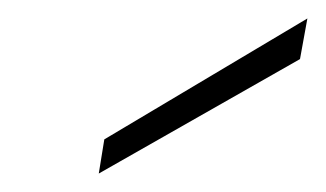

<svg xmlns="http://www.w3.org/2000/svg" viewBox="-20 -775 353 208"><path d="M93 -624 313 -755 305 -711 87 -587Z"/></svg>

Font: Poppins ExtraLight
Style: Italic
Weight: 275
Italic angle: -10°
Designer: Ninad Kale (Devanagari), Jonny Pinhorn (Latin)
Foundry: Indian Type Foundry
Version: Version 3.200;PS 1.000;hotconv 16.6.54;makeotf.lib2.5.65590